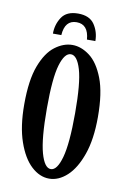

<svg xmlns="http://www.w3.org/2000/svg" viewBox="-78 -705 509 764"><g transform="rotate(10 176.0 -322.5)"><path d="M175 11Q136.5 11 102.8 -20.2Q69 -51.5 47.8 -112.8Q26.5 -174 26.5 -263.5Q26.5 -361.5 48.5 -419.5Q70.5 -477.5 104.8 -503.2Q139 -529 175 -529Q210.5 -529 244.8 -503.2Q279 -477.5 301.5 -419.5Q324 -361.5 324 -263.5Q324 -174 302.5 -112.8Q281 -51.5 247 -20.2Q213 11 175 11ZM175 -27.5Q200.5 -27.5 216.2 -84Q232 -140.5 232 -263.5Q232 -385.5 216.2 -438.5Q200.5 -491.5 175 -491.5Q149.5 -491.5 133.8 -438.5Q118 -385.5 118 -263.5Q118 -140.5 133.8 -84Q149.5 -27.5 175 -27.5ZM175.5 -656Q222 -656 241.8 -626.5Q261.5 -597 261.5 -560H227.5Q223 -621 175.5 -621Q128 -621 124 -560H90Q90 -597 109.5 -626.5Q129 -656 175.5 -656Z"/></g></svg>

Font: Imbue 10pt Medium
Style: Regular
Weight: 500
Designer: Tyler Finck
Foundry: Etcetera Type Company
Version: Version 1.102; ttfautohint (v1.8.3)